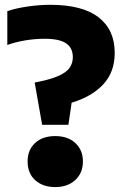

<svg xmlns="http://www.w3.org/2000/svg" viewBox="-20 -770 518 800"><path d="M155.5 -250 124.5 -426Q187.5 -438 222 -453Q256.5 -468 270 -487.5Q283.5 -507 283.5 -531.5Q283.5 -570 255.8 -589.2Q228 -608.5 166 -608.5Q127 -608.5 85.8 -601.8Q44.5 -595 10.5 -582.5V-723.5Q45 -735.5 94.5 -742.8Q144 -750 189 -750Q323 -750 390.5 -698Q458 -646 458 -549.5Q458 -470 410.5 -418.8Q363 -367.5 278.5 -342L265 -250ZM210 9.5Q158.5 9.5 126.8 -19.2Q95 -48 95 -97Q95 -145.5 126.2 -174.2Q157.5 -203 210 -203Q263 -203 294.2 -173.8Q325.5 -144.5 325.5 -97Q325.5 -49.5 293.8 -20Q262 9.5 210 9.5Z"/></svg>

Font: Encode Sans SmCnd XBd
Style: Regular
Weight: 800
Width: 4
Designer: Multiple Designers
Foundry: Impallari Type
Version: Version 3.002; ttfautohint (v1.8.3) -l 8 -r 50 -G 200 -x 14 